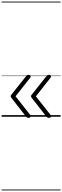

<svg xmlns="http://www.w3.org/2000/svg" viewBox="-20 -1435 765 2360"><path d="M330 14Q320 14 313 9.5Q306 5 299 -3L131 -218Q120 -231 115.5 -238.5Q111 -246 111 -251Q111 -258 115.5 -265Q120 -272 131 -285L301 -499Q306 -507 314 -511Q322 -515 331 -515Q341 -515 348.5 -510Q356 -505 357.5 -497Q359 -489 351 -479L171 -251L351 -23Q363 -8 354.5 3Q346 14 330 14ZM580 14Q570 14 563 9.5Q556 5 549 -3L381 -218Q370 -231 365.5 -238.5Q361 -246 361 -251Q361 -258 365.5 -265Q370 -272 381 -285L551 -499Q556 -507 564 -511Q572 -515 581 -515Q591 -515 598.5 -510Q606 -505 607.5 -497Q609 -489 601 -479L421 -251L601 -23Q613 -8 604.5 3Q596 14 580 14ZM0 895H725V905H0ZM0 -20H725V0H0ZM0 -505H725V-500H0ZM0 -1415H725V-1405H0Z"/></svg>

Font: Playwrite BE WAL Guides
Style: Regular
Weight: 400
Designer: Veronika Burian, José Scaglione
Foundry: TypeTogether
Version: Version 1.003